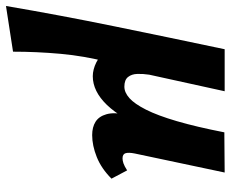

<svg xmlns="http://www.w3.org/2000/svg" viewBox="-116 -380 753 626"><g transform="rotate(90 260.0 -67.5)"><path d="M-33 289Q-3 113 33.5 -65.5Q70 -244 108 -424H245L191 -178Q188 -158 188.5 -139.5Q189 -121 198.5 -109Q208 -97 230 -97Q249 -97 267.5 -113.5Q286 -130 305 -167.5Q324 -205 342.5 -268Q361 -331 379 -423H441Q411 -276 372.5 -181Q334 -86 289.5 -40Q245 6 196 6Q185 6 173.5 3Q162 0 151 -5.5Q140 -11 131 -18.5Q122 -26 117 -36L150 -44Q130 33 123 111Q116 189 116 266ZM388 8Q362 8 344.5 -3Q327 -14 320 -38.5Q313 -63 321 -103L388 -423L510 -424L448 -131Q444 -111 447 -101Q450 -91 464 -91Q471 -91 480 -94Q489 -97 503 -106L530 -55Q497 -22 459.5 -7Q422 8 388 8Z"/></g></svg>

Font: Ysabeau Infant ExtraBold
Style: Italic
Weight: 800
Italic angle: -12°
Designer: Christian Thalmann (Catharsis Fonts)
Version: Version 2.001;gftools[0.9.30]; featfreeze: ss01,ss02,lnum